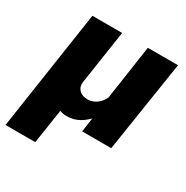

<svg xmlns="http://www.w3.org/2000/svg" viewBox="-169 -666 939 967"><g transform="rotate(30 301.0 -182.5)"><path d="M-9 165 95 -530H268L220.5 -214.5Q217.5 -187.5 235 -170.2Q252.5 -153 283.5 -153Q312 -153 335.2 -169.8Q358.5 -186.5 371 -214L417.5 -530H593L510.5 0H341.5L353 -82Q313 -41 269.5 -31.5Q250.5 -27 231 -27.5Q211.5 -28 194.5 -34.5L164 165Z"/></g></svg>

Font: Public Sans ExtraBold
Style: Italic
Weight: 800
Italic angle: -8°
Designer: The Public Sans project authors (U.S. Web Design System). Libre Franklin designed by Pablo Impallari and Rodrigo Fuenzal
Version: Version 1.007; ttfautohint (v1.8.1) -l 8 -r 50 -G 200 -x 14 